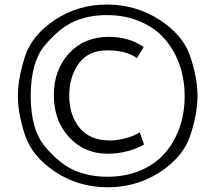

<svg xmlns="http://www.w3.org/2000/svg" viewBox="-20 -794 939 827"><path d="M453.6 -189Q486.8 -189 523.7 -199.2Q560.5 -209.5 581.5 -224.1L600.6 -171.9Q573.7 -154.8 530.8 -143.3Q487.8 -131.8 443.8 -131.8Q343.3 -131.8 277.6 -203.1Q211.9 -274.4 211.9 -383.8Q211.9 -493.2 277.3 -564.2Q342.8 -635.3 448.7 -635.3Q536.1 -635.3 599.1 -591.3L569.8 -543.9Q522.9 -577.1 441.9 -577.1Q360.8 -577.1 319.6 -521Q278.3 -464.8 278.3 -381.3Q278.3 -297.9 322.8 -243.4Q367.2 -189 453.6 -189ZM112.3 -381.3Q112.3 -234.9 174.8 -161.4Q237.3 -87.9 300.3 -60.3Q363.3 -32.7 442.4 -32.7Q521.5 -32.7 585.7 -60.1Q649.9 -87.4 690.9 -135Q731.9 -182.6 753.7 -245.1Q775.4 -307.6 775.4 -379.9Q775.4 -452.1 753.4 -514.9Q731.4 -577.6 689.9 -625.7Q648.4 -673.8 583.5 -701.4Q518.6 -729 439.9 -729Q361.3 -729 299.1 -701.4Q236.8 -673.8 174.6 -600.6Q112.3 -527.3 112.3 -381.3ZM799.8 -550Q830.6 -457 830.6 -380.9Q830.6 -304.7 800 -211.4Q769.5 -118.2 668.9 -52.7Q568.4 12.7 443.4 12.7Q318.4 12.7 218.3 -53.7Q118.2 -120.1 87.6 -212.4Q57.1 -304.7 57.1 -380.9Q57.1 -457 87.4 -550Q117.7 -643.1 217 -708.7Q316.4 -774.4 440.9 -774.4Q565.4 -774.4 667.2 -708.7Q769 -643.1 799.8 -550Z"/></svg>

Font: Oxygen-Regular
Style: Regular
Weight: 400
Designer: Vernon Adams
Foundry: Vernon Adams
Version: Version Release 0.2.3 webfont; ttfautohint (v0.93.3-1d66) -l